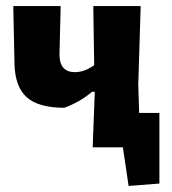

<svg xmlns="http://www.w3.org/2000/svg" viewBox="-20 -488 569 636"><path d="M287 0 294 -184H285Q245 -150 193 -131Q108 -131 69 -165.5Q30 -200 28 -276L24 -468H181L177 -308Q177 -249 228 -249Q260 -249 292 -272L289 -468H446L438 -207L441 -114H508V120L406 128L387 0Z"/></svg>

Font: Alegreya Sans SC ExtraBold
Style: Regular
Weight: 800
Designer: Juan Pablo del Peral
Foundry: Huerta Tipografica
Version: Version 2.007